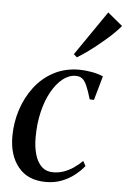

<svg xmlns="http://www.w3.org/2000/svg" viewBox="-56 -845 596 896"><g transform="rotate(5 242.0 -397.0)"><path d="M193.5 10Q109 10 64 -44.5Q19 -99 19 -188.5Q19 -252.5 38.2 -312.5Q57.5 -372.5 94 -420.8Q130.5 -469 183.5 -497.2Q236.5 -525.5 303.5 -525.5Q330 -525.5 361.2 -520Q392.5 -514.5 415.5 -504L383.5 -391L363.5 -392Q351.5 -432.5 341.5 -455Q331.5 -477.5 319.5 -486.5Q307.5 -495.5 289 -495.5Q258 -495.5 229 -472.8Q200 -450 177 -409.2Q154 -368.5 140.8 -313.2Q127.5 -258 127.5 -193Q127.5 -148 137.8 -113Q148 -78 169 -58Q190 -38 222.5 -38Q248.5 -38 272.2 -46.2Q296 -54.5 317.5 -69Q339 -83.5 358.5 -103L371 -80Q353 -57.5 326.8 -36.8Q300.5 -16 267 -3Q233.5 10 193.5 10ZM271.5 -595.5 414.5 -803.5 484 -746Q472 -731.5 455 -714.5Q438 -697.5 417.5 -679.8Q397 -662 375 -644.5Q353 -627 330.5 -611Q308 -595 287 -582Z"/></g></svg>

Font: Merriweather 120pt
Style: Italic
Weight: 400
Italic angle: -7.8°
Version: Version 2.101